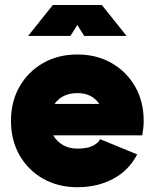

<svg xmlns="http://www.w3.org/2000/svg" viewBox="-20 -743 626 777"><path d="M385.3 -179.7 535.2 -118.2Q501.5 -53.2 438 -19.3Q374.5 14.6 293 14.6Q214.8 14.6 154.1 -20Q93.3 -54.7 58.8 -115.2Q24.4 -175.8 24.4 -253.9Q24.4 -332 59.1 -392.6Q93.8 -453.1 154.3 -487.8Q214.8 -522.5 293 -522.5Q371.1 -522.5 431.6 -487.8Q492.2 -453.1 526.9 -392.6Q561.5 -332 561.5 -253.9Q561.5 -238.8 559.8 -224.1Q558.1 -209.5 555.7 -195.3H195.3Q209.5 -170.9 234.6 -156.2Q259.8 -141.6 293 -141.6Q335 -141.6 356.9 -153.6Q378.9 -165.5 385.3 -179.7ZM293 -366.2Q231.9 -366.2 200.7 -322.3H381.8Q353 -366.2 293 -366.2ZM265.1 -597.7H93.8L193.8 -722.7H392.1L492.2 -597.7H320.8L293 -642.1Z"/></svg>

Font: Giphurs Black
Style: Regular
Weight: 900
Version: Version 0.920; ttfautohint (v1.8.4.7-5d5b)